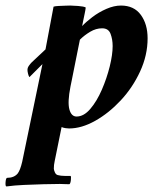

<svg xmlns="http://www.w3.org/2000/svg" viewBox="-74 -458 578 692"><path d="M362 -438Q409 -438 433.5 -404.5Q458 -371 458 -320Q458 -259 431 -200.5Q404 -142 361 -96Q318 -50 269 -22.5Q220 5 175 5Q171 5 163 4Q155 3 148 0L123 123Q120 136 120 150Q120 154 123.5 162.5Q127 171 134 173Q145 176 159 176Q173 176 178 176Q180 176 180 176Q183 177 181.5 190.5Q180 204 176 206Q166 206 158 205.5Q150 205 142 205Q117 205 82.5 206Q48 207 13 208.5Q-22 210 -51 214Q-55 213 -54 199Q-53 185 -49 183Q-23 183 -10 167Q-1 155 6 125L79 -227L32 -180Q29 -184 27 -192.5Q25 -201 25 -206Q25 -214 30.5 -221.5Q36 -229 40 -233L90 -280L119 -434Q125 -436 137 -436.5Q149 -437 161.5 -437.5Q174 -438 179 -438Q187 -438 207.5 -436.5Q228 -435 235 -431Q234 -422 231 -408Q228 -394 225.5 -381.5Q223 -369 222 -364Q236 -379 259 -396.5Q282 -414 309.5 -426Q337 -438 362 -438ZM294 -356Q272 -356 251 -343.5Q230 -331 214 -315Q212 -305 206.5 -278Q201 -251 195 -220.5Q189 -190 184.5 -168Q180 -146 180 -146Q169 -90 176 -64Q183 -38 202 -38Q228 -38 251.5 -65.5Q275 -93 293 -134.5Q311 -176 321.5 -218.5Q332 -261 332 -292Q332 -316 324.5 -336Q317 -356 294 -356Z"/></svg>

Font: Amiri
Style: Bold Italic
Weight: 700
Italic angle: 10°
Designer: Khaled Hosny
Version: Version 0.113